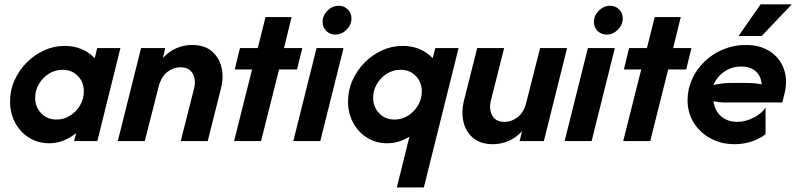

<svg xmlns="http://www.w3.org/2000/svg" viewBox="-20 -632 3566 860"><path d="M200 9.7Q150.7 9.7 110.8 -14.9Q70.8 -39.6 47.9 -82.3Q25 -125 25 -177.8Q25 -227.8 45.1 -272.6Q65.3 -317.4 99.7 -352.1Q134 -386.8 177.8 -406.6Q221.5 -426.4 268.8 -426.4Q351.4 -426.4 404.2 -371.5L415.3 -416.7H519.4L416 0H311.8L320.8 -35.4Q295.8 -15.3 265.3 -2.8Q234.7 9.7 200 9.7ZM233.3 -96.5Q266.7 -96.5 294.4 -114.2Q322.2 -131.9 338.9 -160.8Q355.6 -189.6 355.6 -222.2Q355.6 -263.9 328.8 -291.7Q302.1 -319.4 259.7 -319.4Q226.4 -319.4 198.6 -301.7Q170.8 -284 154.2 -255.6Q137.5 -227.1 137.5 -194.4Q137.5 -153.5 164.2 -125Q191 -96.5 233.3 -96.5Z M507.6 0 611.8 -416.7H720.1L709.7 -372.2Q736.8 -402.1 770.5 -416.3Q804.2 -430.6 839.6 -430.6Q895.8 -430.6 928.8 -402.4Q961.8 -374.3 972.2 -330.2Q982.6 -286.1 970.1 -237.5L910.4 0H789.6L849.3 -236.1Q859 -273.6 843.4 -302.1Q827.8 -330.6 787.5 -330.6Q756.2 -330.6 729.2 -309.4Q702.1 -288.2 690.3 -243.1L628.5 0Z M1028.5 0 1109 -320.8H1031.2L1054.9 -416.7H1134.7L1169.4 -555.6H1286.1L1252.1 -416.7H1334L1310.4 -320.8H1229.9L1149.3 0Z M1293.8 0 1397.9 -416.7H1518.8L1414.6 0ZM1481.9 -477.1Q1458.3 -477.1 1441.7 -493.1Q1425 -509 1425 -534Q1425 -562.5 1446.9 -584.4Q1468.8 -606.2 1497.2 -606.2Q1521.5 -606.2 1537.8 -589.9Q1554.2 -573.6 1554.2 -549.3Q1554.2 -520.8 1532.3 -499Q1510.4 -477.1 1481.9 -477.1Z M1757.6 207.6 1813.9 -20.1Q1792.4 -6.2 1767.4 1.7Q1742.4 9.7 1713.9 9.7Q1664.6 9.7 1624.7 -14.9Q1584.7 -39.6 1561.8 -82.3Q1538.9 -125 1538.9 -177.8Q1538.9 -227.8 1559 -272.6Q1579.2 -317.4 1613.5 -352.1Q1647.9 -386.8 1691.7 -406.6Q1735.4 -426.4 1782.6 -426.4Q1865.3 -426.4 1918.1 -371.5L1929.9 -416.7H2034L1878.5 207.6ZM1747.2 -96.5Q1780.6 -96.5 1808.3 -114.2Q1836.1 -131.9 1852.8 -160.8Q1869.4 -189.6 1869.4 -222.2Q1869.4 -263.9 1842.7 -291.7Q1816 -319.4 1773.6 -319.4Q1740.3 -319.4 1712.5 -301.7Q1684.7 -284 1668.1 -255.6Q1651.4 -227.1 1651.4 -194.4Q1651.4 -153.5 1678.1 -125Q1704.9 -96.5 1747.2 -96.5Z M2188.2 13.9Q2131.9 13.9 2099 -14.2Q2066 -42.4 2055.9 -86.5Q2045.8 -130.6 2057.6 -179.2L2117.4 -416.7H2238.2L2178.5 -180.6Q2169.4 -143.1 2184.7 -114.6Q2200 -86.1 2240.3 -86.1Q2271.5 -86.1 2299 -107.3Q2326.4 -128.5 2337.5 -173.6L2399.3 -416.7H2520.1L2416 0H2307.6L2318.1 -44.4Q2291 -14.6 2257.3 -0.3Q2223.6 13.9 2188.2 13.9Z M2509 0 2613.2 -416.7H2734L2629.9 0ZM2697.2 -477.1Q2673.6 -477.1 2656.9 -493.1Q2640.3 -509 2640.3 -534Q2640.3 -562.5 2662.2 -584.4Q2684 -606.2 2712.5 -606.2Q2736.8 -606.2 2753.1 -589.9Q2769.4 -573.6 2769.4 -549.3Q2769.4 -520.8 2747.6 -499Q2725.7 -477.1 2697.2 -477.1Z M2771.5 0 2852.1 -320.8H2774.3L2797.9 -416.7H2877.8L2912.5 -555.6H3029.2L2995.1 -416.7H3077.1L3053.5 -320.8H2972.9L2892.4 0Z M3270.8 13.9Q3210.4 13.9 3162.5 -12.2Q3114.6 -38.2 3087.2 -82.6Q3059.7 -127.1 3059.7 -183.3Q3059.7 -233.3 3080.2 -278.1Q3100.7 -322.9 3136.8 -357.3Q3172.9 -391.7 3220.1 -411.1Q3267.4 -430.6 3320.1 -430.6Q3385.4 -430.6 3429.5 -401.4Q3473.6 -372.2 3491.3 -322.2Q3509 -272.2 3493.1 -209L3484 -172.9H3229.9Q3216.7 -172.9 3203.5 -174.3Q3190.3 -175.7 3175.7 -178.5Q3181.9 -134.7 3210.8 -110.4Q3239.6 -86.1 3282.6 -86.1Q3318.8 -86.1 3355.6 -104.9Q3392.4 -123.6 3409 -150V-30.6Q3383.3 -10.4 3346.9 1.7Q3310.4 13.9 3270.8 13.9ZM3175.7 -251.4Q3218.1 -260.4 3251.4 -260.4H3325Q3361.8 -260.4 3391.7 -254.2Q3388.9 -291.7 3364.9 -312.8Q3341 -334 3300 -334Q3257.6 -334 3224.3 -311.1Q3191 -288.2 3175.7 -251.4ZM3288.2 -470.8 3386.8 -612.5H3526.4L3391.7 -470.8Z"/></svg>

Font: Afacad
Style: Bold Italic
Weight: 700
Italic angle: -14°
Designer: Kristian Moeller
Foundry: Dicotype
Version: Version 1.000; ttfautohint (v1.8.4.7-5d5b)